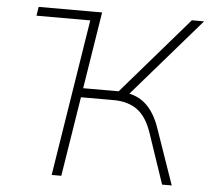

<svg xmlns="http://www.w3.org/2000/svg" viewBox="-51 -760 887 814"><g transform="rotate(5 392.5 -352.5)"><path d="M75 -667 81 -705H351L345 -667ZM198 0 310 -705H351L299 -378H463L437 -363L733 -705H785L485 -359L473 -376Q530 -370 567 -336Q604 -302 626 -239L709 0H668L597 -210Q574 -280 534 -309.5Q494 -339 432 -339H293L239 0Z"/></g></svg>

Font: Mulish ExtraLight
Style: Italic
Weight: 200
Italic angle: -9°
Designer: Vernon Adams
Foundry: Vernon Adams
Version: Version 3.603